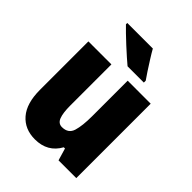

<svg xmlns="http://www.w3.org/2000/svg" viewBox="-219 -883 1009 1009"><g transform="rotate(45 285.5 -378.0)"><path d="M517 -553V0H385L365 -68H356Q313 10 219 10Q143 10 98.5 -41.5Q54 -93 54 -193V-553H225V-248Q225 -192 236 -164Q247 -136 274 -136Q321 -136 333.5 -177Q346 -218 346 -289V-553ZM320 -766Q331 -746 349 -717.5Q367 -689 384.5 -662Q402 -635 413 -620V-606H292Q278 -618 255.5 -637.5Q233 -657 208.5 -680Q184 -703 163 -723Q142 -743 130 -756V-766Z"/></g></svg>

Font: Noto Sans Lao Condensed Black
Style: Regular
Weight: 900
Width: 3
Designer: Monotype Design Team
Foundry: Monotype Imaging Inc.
Version: Version 2.003; ttfautohint (v1.8.4.7-5d5b)